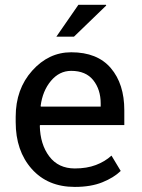

<svg xmlns="http://www.w3.org/2000/svg" viewBox="-20 -751 578 782"><path d="M43.9 0ZM284.7 10.3Q174.3 10.3 109.1 -63.2Q43.9 -136.7 43.9 -253.9V-275.4Q43.9 -388.2 111.1 -463.1Q178.2 -538.1 270 -538.1Q376.5 -538.1 431.4 -473.6Q486.3 -409.2 486.3 -301.8V-241.7H143.6L142.1 -239.3Q143.6 -163.1 180.7 -114Q217.8 -64.9 284.7 -64.9Q333.5 -64.9 370.4 -78.9Q407.2 -92.8 434.1 -117.2L471.7 -54.7Q443.4 -27.3 396.7 -8.5Q350.1 10.3 284.7 10.3ZM270 -462.4Q221.7 -462.4 187.5 -421.6Q153.3 -380.9 145.5 -319.3L146.5 -316.9H390.1V-329.6Q390.1 -386.2 359.9 -424.3Q329.6 -462.4 270 -462.4ZM299.3 -731.4H411.6L412.6 -728.5L281.2 -601.6H209.5Z"/></svg>

Font: TypoPRO Roboto Slab
Style: Regular
Weight: 400
Designer: Google
Version: Version 1.100263; 2013; ttfautohint (v0.94.20-1c74) -l 8 -r 